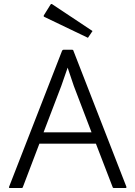

<svg xmlns="http://www.w3.org/2000/svg" viewBox="-20 -1025 680 965"><path d="M462 -303H178L95 -85Q94 -80 88 -80H30Q23 -80 26 -87L292 -770Q295 -775 299 -775H342Q348 -775 349 -770L615 -87Q617 -80 611 -80H553Q547 -80 546 -85ZM351 -593 320 -685 288 -593 199 -360H440ZM201 -949 234 -1002Q238 -1007 242 -1004L445 -869L422 -835L203 -940Q197 -943 201 -949Z"/></svg>

Font: Gowun Dodum
Style: Regular
Weight: 400
Designer: Yanghee Ryu
Foundry: Yanghee Ryu
Version: Version 2.000